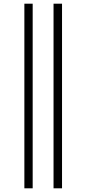

<svg xmlns="http://www.w3.org/2000/svg" viewBox="-20 -780 466 1040"><path d="M112 -760H157V240H112ZM270 -760H316V240H270Z"/></svg>

Font: Noto Serif CondLight
Style: Regular
Weight: 300
Width: 3
Designer: Monotype Design Team
Foundry: Monotype Imaging Inc.
Version: Version 1.001